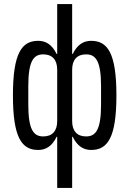

<svg xmlns="http://www.w3.org/2000/svg" viewBox="-20 -730 640 950"><path d="M194 -55C146 -55 120 -88 120 -213V-303C120 -428 146 -461 194 -461C238 -461 263 -435 263 -385V-131C263 -81 238 -55 194 -55ZM263 200H337V-53H340C362 -7 393 12 431 12C512 12 556 -48 556 -258C556 -468 512 -528 431 -528C393 -528 362 -509 340 -463H337V-710H263V-463H260C238 -509 207 -528 169 -528C88 -528 44 -468 44 -258C44 -48 88 12 169 12C207 12 238 -7 260 -53H263ZM406 -55C362 -55 337 -81 337 -131V-385C337 -435 362 -461 406 -461C454 -461 480 -428 480 -303V-213C480 -88 454 -55 406 -55Z"/></svg>

Font: IBM Plex Mono
Style: Regular
Weight: 400
Monospace: yes
Designer: Mike Abbink, Paul van der Laan, Pieter van Rosmalen
Foundry: Bold Monday
Version: Version 2.004